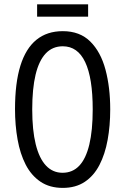

<svg xmlns="http://www.w3.org/2000/svg" viewBox="-20 -870 585 899"><path d="M496.1 -357.9Q496.1 -281.2 483.9 -214.6Q471.7 -147.9 445.6 -97.4Q419.4 -46.9 377 -18.6Q334.5 9.8 273.9 9.8Q212.4 9.8 169.4 -19.3Q126.5 -48.3 100.3 -99.1Q74.2 -149.9 62.3 -216.8Q50.3 -283.7 50.3 -358.9Q50.3 -481 75.4 -562Q100.6 -643.1 150.4 -683.6Q200.2 -724.1 273.9 -724.1Q354 -724.1 402.8 -675.5Q451.7 -627 473.9 -543.9Q496.1 -460.9 496.1 -357.9ZM130.9 -357.9Q130.9 -260.7 147.2 -194.6Q163.6 -128.4 195.3 -94.7Q227.1 -61 272.9 -61Q319.8 -61 351.1 -94Q382.3 -127 398.2 -193.1Q414.1 -259.3 414.1 -357.9Q414.1 -504.9 378.9 -579.1Q343.8 -653.3 273.9 -653.3Q226.1 -653.3 194.3 -619.9Q162.6 -586.4 146.7 -520.8Q130.9 -455.1 130.9 -357.9ZM392.6 -849.6V-792H153.8V-849.6Z"/></svg>

Font: Open Sans Condensed
Style: Regular
Weight: 400
Width: 3
Designer: Monotype Design Team
Foundry: Monotype Imaging Inc.
Version: Version 3.000